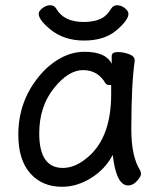

<svg xmlns="http://www.w3.org/2000/svg" viewBox="-20 -690 615 734"><path d="M471 -637Q471 -613 425 -574Q379 -535 301.5 -535Q224 -535 172 -578Q128 -614 128 -637Q128 -648 142.5 -659Q157 -670 172 -670Q187 -670 195 -657Q224 -606 300 -606Q337 -606 362.5 -617Q388 -628 405 -657Q413 -670 428 -670Q443 -670 457 -659Q471 -648 471 -637ZM470 19Q424 19 411 -98Q383 -44 329 -10Q275 24 217 24Q141 24 95.5 -27.5Q50 -79 50 -175Q50 -302 129 -398Q165 -442 210 -467Q255 -492 303 -492Q385 -492 407 -446V-475Q407 -491 429.5 -491Q452 -491 473.5 -483Q495 -475 495 -459V-457Q482 -368 482 -195Q482 -92 516 -38Q519 -32 519 -24Q519 -16 504 1.5Q489 19 470 19ZM130 -180Q130 -48 220 -48Q262 -48 303 -79Q405 -153 405 -330Q405 -355 405 -365H396Q388 -365 383 -372Q354 -422 297.5 -422Q241 -422 185.5 -352Q130 -282 130 -180Z"/></svg>

Font: ToneOZ-Pinyin-WenKai-Medium
Style: Medium
Weight: 700
Designer: Fontworks Inc.
Foundry: ToneOZ
Version: Version 0.240331